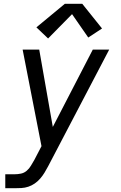

<svg xmlns="http://www.w3.org/2000/svg" viewBox="-20 -783 640 1018"><path d="M8 215V141H57Q74 141 91 137.5Q108 134 121.5 122.5Q135 111 144 95.5Q153 80 162 65L200 -8L100 -520H188L260 -110L472 -520H559L235 99Q226 116 216 132.5Q206 149 193 164Q180 179 164 190Q148 201 130 207Q112 213 93.5 214Q75 215 57 215ZM235 -579 173 -638 324 -763H416L521 -632L448 -584L362 -708Z"/></svg>

Font: Zed Sans Extended
Style: Italic
Weight: 400
Width: 7
Italic angle: -9°
Designer: Belleve Invis
Foundry: Belleve Invis
Version: Version 1.0.0; ttfautohint (v1.8.4)